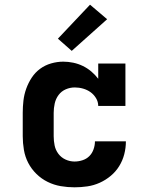

<svg xmlns="http://www.w3.org/2000/svg" viewBox="-20 -791 640 819"><path d="M298 8Q268 8 239 3Q210 -2 183.5 -15Q157 -28 135.5 -49Q114 -70 100.5 -96Q87 -122 82 -151.5Q77 -181 77 -210V-310Q77 -336 80 -362Q83 -388 92 -413Q101 -438 115.5 -460Q130 -482 151 -497.5Q172 -513 198 -520.5Q224 -528 250 -528Q271 -528 292.5 -523.5Q314 -519 333.5 -509.5Q353 -500 369.5 -486Q386 -472 399 -455V-520H515V-339H399Q399 -357 389.5 -372.5Q380 -388 366 -398Q352 -408 334.5 -413Q317 -418 299 -418Q279 -418 260.5 -410Q242 -402 230 -386Q218 -370 213.5 -350Q209 -330 209 -310V-210Q209 -190 213 -170.5Q217 -151 229 -135Q241 -119 259.5 -110.5Q278 -102 298 -102Q315 -102 332 -107.5Q349 -113 361 -125Q373 -137 379 -154Q385 -171 385 -188H517Q517 -160 510 -133Q503 -106 488.5 -82.5Q474 -59 452.5 -41Q431 -23 405.5 -11.5Q380 0 352.5 4Q325 8 298 8ZM286 -574 227 -626 364 -771 437 -709Z"/></svg>

Font: Iosevka Etoile Extrabold
Style: Regular
Weight: 800
Designer: Belleve Invis
Foundry: Belleve Invis
Version: Version 22.1.2; ttfautohint (v1.8.4)